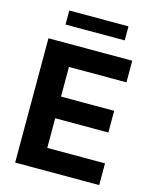

<svg xmlns="http://www.w3.org/2000/svg" viewBox="-132 -997 875 1085"><g transform="rotate(15 306.0 -454.5)"><path d="M554.7 0H63V-727.1H553.2V-600.6H216.8V-427.2H527.8V-300.3H216.8V-127H554.7ZM136.2 -909.2H482.4V-827.1H136.2Z"/></g></svg>

Font: My Font
Style: Bold
Weight: 500
Designer: Rasmus Andersson
Foundry: rsms
Version: Version 0.001